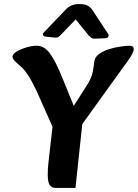

<svg xmlns="http://www.w3.org/2000/svg" viewBox="-20 -921 681 949"><path d="M258 -253 162 -469Q140 -516 120.5 -546.5Q101 -577 82 -593Q59 -613 50.5 -622.5Q42 -632 42 -642Q42 -654 62 -666Q82 -678 110 -686.5Q138 -695 162 -695Q199 -695 227 -656.5Q255 -618 287 -539L365 -348L299 -326L406 -494Q433 -535 438.5 -566Q444 -597 446 -616Q448 -638 469 -653.5Q490 -669 519 -678Q548 -687 576.5 -691Q605 -695 621 -695Q641 -695 641 -678Q641 -668 633 -653Q625 -638 611 -619L353 -261ZM257 8Q234 8 225 -7.5Q216 -23 216 -56Q216 -88 219 -113L246 -352L389 -329L353 8ZM197 -761Q190 -754 193 -747.5Q196 -741 206 -740L253 -735Q261 -734 267 -737.5Q273 -741 277 -745L354 -825L418 -746Q423 -741 430 -735Q437 -729 452 -730L500 -732Q512 -733 515.5 -740Q519 -747 514 -754L439 -868Q426 -888 410.5 -894.5Q395 -901 372 -901Q350 -901 334.5 -894.5Q319 -888 310 -879Z"/></svg>

Font: Alkatra SemiBold
Style: Regular
Weight: 600
Designer: Suman Bhandary
Version: Version 1.100;gftools[0.9.22]